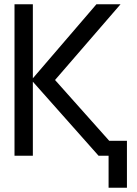

<svg xmlns="http://www.w3.org/2000/svg" viewBox="-20 -730 640 900"><path d="M48 0V-710H134V-363L432 -710H545L238 -355L492 -70H575V150H489V0H442L134 -347V0Z"/></svg>

Font: Geist Mono
Style: Regular
Weight: 400
Monospace: yes
Designer: Basement.studio, Andrés Briganti, Mateo Zaragoza
Foundry: Basement.studio, Vercel, Andrés Briganti, Guido Ferreyra, Mateo Zaragoza
Version: Version 1.500; ttfautohint (v1.8.4.7-5d5b)